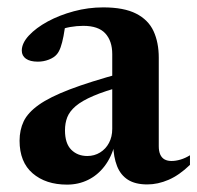

<svg xmlns="http://www.w3.org/2000/svg" viewBox="-20 -488 534 520"><path d="M309 -290 312.5 -254.5Q263.5 -241.5 232.8 -228.2Q202 -215 185.2 -200.8Q168.5 -186.5 162.2 -170.5Q156 -154.5 156 -135Q156 -99.5 173 -82.5Q190 -65.5 216.5 -65.5Q235.5 -65.5 251 -75Q266.5 -84.5 275.2 -101Q284 -117.5 284 -139V-341.5Q284 -377 265.2 -397.5Q246.5 -418 205.5 -418Q188 -418 169.8 -414.8Q151.5 -411.5 137.5 -405L158.5 -434Q155.5 -408.5 152 -390.2Q148.5 -372 144.2 -360Q140 -348 134 -341Q126.5 -332 112.2 -326.5Q98 -321 82.5 -321Q61.5 -321 50.2 -329Q39 -337 39 -351Q39 -371 58.2 -391.8Q77.5 -412.5 109.2 -429.8Q141 -447 180 -457.5Q219 -468 259.5 -468Q315.5 -468 348.5 -451.2Q381.5 -434.5 395.8 -403.8Q410 -373 410 -331.5V-92Q410 -78.5 414 -69.5Q418 -60.5 425.8 -56.2Q433.5 -52 444.5 -52Q456 -52 468.8 -55.8Q481.5 -59.5 494.5 -67.5V-41.5Q465.5 -13.5 436.5 -1Q407.5 11.5 379 11.5Q346.5 11.5 326.5 -1.2Q306.5 -14 297 -38.2Q287.5 -62.5 286.5 -96.5L291 -97.5Q282 -62.5 263.2 -38Q244.5 -13.5 218.5 -0.8Q192.5 12 161.5 12Q104 12 68.5 -18.5Q33 -49 33 -107Q33 -136 44.2 -159.5Q55.5 -183 85 -204Q114.5 -225 168.8 -245.8Q223 -266.5 309 -290Z"/></svg>

Font: Newsreader 36pt SemiBold
Style: Regular
Weight: 600
Designer: Hugues Gentile
Foundry: Production Type
Version: Version 1.003